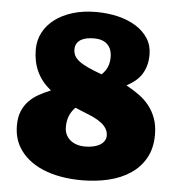

<svg xmlns="http://www.w3.org/2000/svg" viewBox="-51 -726 728 786"><g transform="rotate(5 313.5 -332.5)"><path d="M51.3 -100.6Q29.8 -138.2 29.8 -187.5Q29.8 -221.2 39.8 -245.6Q49.8 -270 66.9 -287.8Q84 -305.7 106 -318.1Q127.9 -330.6 152.3 -340.3L155.8 -342.3L152.8 -344.7Q79.6 -404.8 79.6 -503.9Q79.6 -542 96.4 -574Q113.3 -606 144 -629.2Q174.8 -652.3 217.8 -665.3Q260.7 -678.2 313 -678.2Q360.8 -678.2 403.1 -668Q445.3 -657.7 477.1 -637.9Q508.8 -618.2 527.1 -589.4Q545.4 -560.5 545.4 -523.4Q545.4 -497.1 539.3 -476.6Q533.2 -456.1 522.7 -440.4Q512.2 -424.8 497.6 -412.8Q482.9 -400.9 465.8 -391.6L461.9 -389.6L465.8 -387.7Q491.7 -373.5 515.4 -356.4Q539.1 -339.4 556.9 -317.1Q574.7 -294.9 585.4 -265.6Q596.2 -236.3 596.2 -198.2Q596.2 -142.6 573.7 -102.5Q551.3 -62.5 512.7 -36.9Q474.1 -11.2 422.9 1Q371.6 13.2 314 13.2Q267.6 13.2 226.8 5.9Q186 -1.5 152.6 -15.6Q119.1 -29.8 93.3 -51.3Q67.4 -72.8 51.3 -100.6ZM262.2 -280.3 261.2 -279.3Q246.1 -263.7 238 -244.1Q230 -224.6 230 -198.2Q230 -181.2 236.3 -167.7Q242.7 -154.3 254.2 -144.8Q265.6 -135.3 281 -130.4Q296.4 -125.5 314.9 -125.5Q333 -125.5 348.6 -128.9Q364.3 -132.3 375.5 -138.9Q386.7 -145.5 393.3 -155.3Q399.9 -165 399.9 -177.7Q399.9 -192.9 392.3 -205.6Q384.8 -218.3 371.6 -228.5Q358.4 -238.8 340.8 -247.3Q323.2 -255.9 303.7 -263.2L282.2 -272Q274.4 -275.4 269.8 -277.3Q265.1 -279.3 263.7 -279.8ZM387.7 -498Q387.7 -533.2 368.4 -551.5Q349.1 -569.8 314 -569.8Q299.3 -569.8 285.4 -567.4Q271.5 -564.9 260.7 -558.8Q250 -552.7 243.7 -542.7Q237.3 -532.7 237.3 -517.6Q237.3 -503.4 243.2 -492.2Q249 -481 262.9 -470.2Q276.9 -459.5 299.6 -449Q322.3 -438.5 355.5 -426.3L356.9 -425.8L357.9 -426.8Q387.7 -455.1 387.7 -498Z"/></g></svg>

Font: Paytone One
Style: Regular
Weight: 400
Designer: vernon adams
Foundry: vernon adams
Version: 1.000